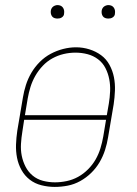

<svg xmlns="http://www.w3.org/2000/svg" viewBox="-20 -727 540 755"><path d="M195 8Q169 8 143 1.5Q117 -5 97 -20.5Q77 -36 64.5 -58.5Q52 -81 47 -106.5Q42 -132 43 -159Q44 -186 48 -213L70 -343Q74 -368 82 -393Q90 -418 103.5 -441Q117 -464 136.5 -483.5Q156 -503 179.5 -515.5Q203 -528 228.5 -534.5Q254 -541 279 -541Q306 -541 331.5 -533Q357 -525 377.5 -510Q398 -495 410.5 -472Q423 -449 428 -423.5Q433 -398 432 -371Q431 -344 427 -317L405 -187Q401 -162 393 -137Q385 -112 371.5 -89Q358 -66 338.5 -47Q319 -28 295.5 -15Q272 -2 246.5 3Q221 8 195 8ZM78 -274H400L408 -320Q412 -344 413 -368.5Q414 -393 409.5 -416Q405 -439 394.5 -459.5Q384 -480 365.5 -494Q347 -508 324 -514Q301 -520 277 -520Q253 -520 230 -514.5Q207 -509 186 -497.5Q165 -486 148 -468Q131 -450 119 -429Q107 -408 100 -385.5Q93 -363 89 -340ZM196 -10Q219 -10 242.5 -15Q266 -20 287 -31.5Q308 -43 326 -61Q344 -79 356 -100Q368 -121 375 -144Q382 -167 386 -190L397 -256H75L68 -210Q64 -186 62.5 -161.5Q61 -137 65.5 -114.5Q70 -92 80.5 -71.5Q91 -51 108.5 -36.5Q126 -22 149 -16Q172 -10 196 -10ZM406 -654Q400 -654 394 -656Q388 -658 384.5 -663Q381 -668 380 -674Q379 -680 380 -686Q381 -691 383.5 -695Q386 -699 389.5 -701.5Q393 -704 397.5 -705.5Q402 -707 406 -707Q413 -707 418.5 -704.5Q424 -702 427.5 -697Q431 -692 432 -686Q433 -680 432 -674Q432 -669 429.5 -665Q427 -661 423 -658.5Q419 -656 415 -655Q411 -654 406 -654ZM206 -654Q200 -654 194 -656Q188 -658 184.5 -663Q181 -668 180 -674Q179 -680 180 -686Q181 -691 183.5 -695Q186 -699 189.5 -701.5Q193 -704 197.5 -705.5Q202 -707 206 -707Q213 -707 218.5 -704.5Q224 -702 227.5 -697Q231 -692 232 -686Q233 -680 232 -674Q232 -669 229.5 -665Q227 -661 223 -658.5Q219 -656 215 -655Q211 -654 206 -654Z"/></svg>

Font: Iosevka Slab Thin
Style: Italic
Weight: 100
Italic angle: -9°
Monospace: yes
Designer: Belleve Invis
Foundry: Belleve Invis
Version: Version 11.1.1; ttfautohint (v1.8.3)